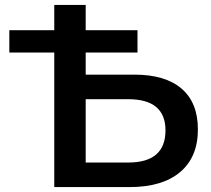

<svg xmlns="http://www.w3.org/2000/svg" viewBox="-20 -762 860 782"><path d="M201 0V-548H18V-639H201V-742H329V-639H540V-548H329V-458H528Q653 -458 719.5 -401Q786 -344 786 -235Q786 -122 713.5 -61Q641 0 507 0ZM329 -100H502Q654 -100 654 -231Q654 -358 502 -358H329Z"/></svg>

Font: Montserrat SemiBold
Style: Regular
Weight: 600
Designer: Julieta Ulanovsky
Foundry: Julieta Ulanovsky
Version: Version 9.000; ttfautohint (v1.8.4.7-5d5b)